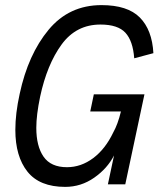

<svg xmlns="http://www.w3.org/2000/svg" viewBox="-20 -721 620 751"><path d="M347 -352H545L470 0H402L426 -113Q400 -62 348.5 -26Q297 10 235 10Q135 10 87.5 -49.5Q40 -109 40 -213Q40 -277 57 -354Q90 -508 170 -604.5Q250 -701 377 -701Q479 -701 527 -652.5Q575 -604 580 -513L505 -493Q500 -561 470.5 -593Q441 -625 373 -625Q278 -625 221 -547Q164 -469 137 -343Q122 -271 122 -221Q122 -149 150.5 -108Q179 -67 242 -67Q297 -67 344.5 -102.5Q392 -138 423 -203Q441 -235 453 -285H333Z"/></svg>

Font: Decalotype
Style: Italic
Weight: 400
Italic angle: -12°
Designer: Alfredo Marco Pradil
Foundry: Alfredo Marco Pradil
Version: Version 1.0